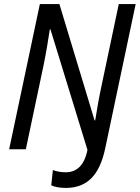

<svg xmlns="http://www.w3.org/2000/svg" viewBox="-20 -734 687 944"><path d="M303 190C409 190 469 127 497 -3L647 -714H564L480 -316C467 -257 456 -191 448 -142H445L272 -714H176L25 0H107L194 -412C207 -475 218 -543 225 -590H228L410 3C395 80 356 113 304 113C279 113 258 109 240 102L232 177C247 185 275 190 303 190Z"/></svg>

Font: Noto Sans SemiCondensed
Style: Italic
Weight: 400
Width: 4
Italic angle: -12°
Designer: Monotype Design Team
Foundry: Monotype Imaging Inc.
Version: Version 2.013